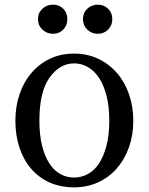

<svg xmlns="http://www.w3.org/2000/svg" viewBox="-20 -784 638 824"><path d="M46 -266Q46 -326 63.5 -378.5Q81 -431 114 -470Q147 -509 193.5 -531.5Q240 -554 298 -554Q355 -554 402 -531.5Q449 -509 482.5 -470Q516 -431 534 -378.5Q552 -326 552 -266Q552 -204 533.5 -152Q515 -100 481.5 -61.5Q448 -23 401 -1.5Q354 20 298 20Q239 20 192.5 -1Q146 -22 113.5 -60Q81 -98 63.5 -150.5Q46 -203 46 -266ZM192 -450Q149 -389 149 -266Q149 -205 160.5 -159Q172 -113 192 -82.5Q212 -52 239 -37Q266 -22 298 -22Q329 -22 357 -37Q385 -52 405 -82.5Q425 -113 437 -159Q449 -205 449 -266Q449 -327 437 -373.5Q425 -420 404.5 -450.5Q384 -481 356.5 -496.5Q329 -512 298 -512Q236 -512 192 -450ZM208 -764Q234 -764 251.5 -746.5Q269 -729 269 -702Q269 -675 251.5 -657Q234 -639 208 -639Q181 -639 162 -657Q143 -675 143 -702Q143 -729 162 -746.5Q181 -764 208 -764ZM400 -764Q426 -764 444 -746.5Q462 -729 462 -702Q462 -675 444 -657Q426 -639 400 -639Q373 -639 354.5 -657Q336 -675 336 -702Q336 -729 354.5 -746.5Q373 -764 400 -764Z"/></svg>

Font: Adamina
Style: Regular
Weight: 400
Designer: Cyreal (www.cyreal.org)
Foundry: Alexei Vanyashin
Version: Version 1.013